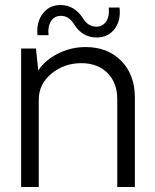

<svg xmlns="http://www.w3.org/2000/svg" viewBox="-20 -743 617 763"><path d="M129 -603Q124 -655 150 -689Q176 -723 220 -723Q276 -723 310 -670Q330 -637 363 -637Q388 -637 402 -658Q416 -679 412 -713H455Q461 -661 435 -627.5Q409 -594 364 -594Q307 -594 274 -647Q254 -680 222 -680Q196 -680 182.5 -658.5Q169 -637 173 -603ZM320 -556Q408 -556 462 -501Q516 -446 516 -355V0H446V-349Q446 -414 407 -453Q368 -492 303 -492Q235 -492 184.5 -450.5Q134 -409 134 -346V0H64V-550H123L132 -463Q160 -505 211.5 -530.5Q263 -556 320 -556Z"/></svg>

Font: Oakes Grotesk Light
Style: Regular
Weight: 300
Designer: Samuel Oakes
Foundry: Samuel Oakes
Version: Version 1.000;PS 001.000;hotconv 1.0.88;makeotf.lib2.5.64775